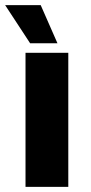

<svg xmlns="http://www.w3.org/2000/svg" viewBox="-29 -725 355 745"><path d="M70 0V-520H236V0ZM88 -557 -9 -705H129L194 -557Z"/></svg>

Font: Akshar Light
Style: Regular
Weight: 300
Designer: Tall Chai
Foundry: Tall Chai
Version: Version 1.100